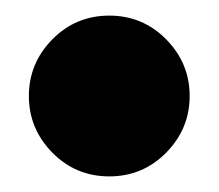

<svg xmlns="http://www.w3.org/2000/svg" viewBox="-20 -429 280 246"><path d="M223 -306Q223 -264 193 -233.5Q163 -203 120 -203Q77 -203 47 -233.5Q17 -264 17 -306Q17 -348 47 -378.5Q77 -409 120 -409Q163 -409 193 -378.5Q223 -348 223 -306Z"/></svg>

Font: FiraGO Heavy
Style: Regular
Weight: 900
Designer: bBox Type
Foundry: bBox Type GmbH
Version: Version 1.001